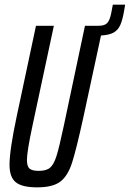

<svg xmlns="http://www.w3.org/2000/svg" viewBox="-20 -799 559 827"><path d="M519 -779 515 -755Q508 -713 498 -691Q488 -669 469 -658.5Q450 -648 415 -646L340 -298Q309 -156 290.5 -98.5Q272 -41 239.5 -16.5Q207 8 140 8Q75 8 48 -14Q21 -36 21 -89Q21 -152 52 -298L135 -688H212L120 -258Q96 -146 96 -110Q96 -82 107.5 -72.5Q119 -63 147 -63Q180 -63 196 -77Q212 -91 223.5 -127.5Q235 -164 255 -258L346 -688H405Q431 -688 442 -700Q453 -712 459 -742L466 -779Z"/></svg>

Font: Saira Ultra Condensed Medium
Style: Italic
Weight: 500
Width: 1
Italic angle: -12°
Designer: Hector Gatti with collaboration of the Omnibus-Type team
Foundry: Omnibus-Type
Version: Version 1.001; ttfautohint (v1.8)